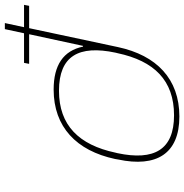

<svg xmlns="http://www.w3.org/2000/svg" viewBox="-4 -746 759 791"><g transform="rotate(-90 375.5 -350.5)"><path d="M116 -256 114 -244C80 -85 138 9 291 9C446 9 543 -85 577 -244L655 -610H747L751 -631H659L676 -710H651L634 -631H512L508 -610H630L582 -388H579C562 -469 503 -509 402 -509C248 -509 150 -415 116 -256ZM140 -246 142 -254C174 -405 255 -487 397 -487C541 -487 586 -405 554 -254L552 -246C520 -95 440 -13 296 -13C154 -13 108 -95 140 -246Z"/></g></svg>

Font: LT Wave Mono Thin
Style: Italic
Weight: 100
Designer: Daniel Lyons
Version: Version 2.5 (Glyphs App)